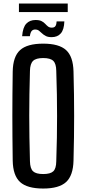

<svg xmlns="http://www.w3.org/2000/svg" viewBox="-20 -1053 487 1080"><path d="M223 7.5Q133 7.5 93 -29Q53 -65.5 51.5 -149.5Q50.5 -220.5 50 -282Q49.5 -343.5 49.5 -401.8Q49.5 -460 50 -520.8Q50.5 -581.5 51.5 -650.5Q53 -735 93 -771.2Q133 -807.5 223 -807.5Q312 -807.5 351.8 -771.2Q391.5 -735 393.5 -650.5Q395.5 -581.5 396.2 -520.8Q397 -460 397 -401.5Q397 -343 396.2 -281.8Q395.5 -220.5 393.5 -149.5Q391.5 -65.5 351.8 -29Q312 7.5 223 7.5ZM223 -74Q263.5 -74 279.8 -89.5Q296 -105 296.5 -145.5Q299 -217 300 -279Q301 -341 301 -399.8Q301 -458.5 300 -520.8Q299 -583 296.5 -654.5Q296 -694.5 279.8 -710.5Q263.5 -726.5 223 -726.5Q182.5 -726.5 166 -710.5Q149.5 -694.5 148.5 -654.5Q146.5 -584.5 145.5 -523Q144.5 -461.5 144.5 -402.5Q144.5 -343.5 145.5 -281Q146.5 -218.5 148.5 -145.5Q149.5 -105 166 -89.5Q182.5 -74 223 -74ZM298.5 -932.5H342Q340.5 -886.5 322 -865.2Q303.5 -844 270.5 -844Q250 -844 237.5 -850.5Q225 -857 216.2 -865.5Q207.5 -874 199 -880.5Q190.5 -887 177.5 -887Q165.5 -887 158.2 -878.8Q151 -870.5 148 -849.5H104.5Q108.5 -899.5 128 -920Q147.5 -940.5 180 -940.5Q201.5 -940.5 213.8 -934.2Q226 -928 234 -919.2Q242 -910.5 250.2 -904Q258.5 -897.5 271.5 -897.5Q286.5 -897.5 292.2 -907Q298 -916.5 298.5 -932.5ZM86.5 -1033H361V-985H86.5Z"/></svg>

Font: Big Shoulders Text Thin SemiBold
Style: Regular
Weight: 600
Version: Version 2.002